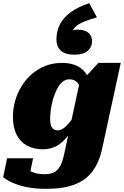

<svg xmlns="http://www.w3.org/2000/svg" viewBox="-55 -952 786 1218"><path d="M511 -932 560 -842Q510 -828 476.5 -814Q443 -800 424 -782Q405 -764 398 -737Q395 -733 391.5 -735Q388 -737 386 -741Q384 -745 384 -749Q396 -756 409 -760Q422 -764 436 -764Q482 -764 505.5 -744.5Q529 -725 529 -691Q529 -653 501 -629Q473 -605 418 -605Q358 -605 330.5 -631Q303 -657 303 -703Q303 -754 325 -797Q347 -840 393 -874Q439 -908 511 -932ZM355 12 450 -429 457 -431 569 -553H711L594 -14Q575 77 532 134.5Q489 192 417 219Q345 246 236 246Q168 246 114.5 235Q61 224 24 207Q-13 190 -35 172L-10 52H155L127 185Q113 183 105 172Q97 161 94.5 147.5Q92 134 94 122Q96 110 102 104Q111 115 126 126.5Q141 138 166.5 145.5Q192 153 230 153Q268 153 292 139Q316 125 330.5 94Q345 63 355 12ZM528 -358 469 -348Q463 -377 453.5 -399.5Q444 -422 427.5 -435.5Q411 -449 385 -449Q360 -449 340.5 -431.5Q321 -414 306 -385.5Q291 -357 281.5 -323.5Q272 -290 267.5 -257Q263 -224 263 -198Q263 -172 268.5 -156Q274 -140 285 -132.5Q296 -125 311 -125Q330 -125 348.5 -138.5Q367 -152 389.5 -180Q412 -208 443 -252L457 -216Q418 -148 384 -101Q350 -54 310.5 -29.5Q271 -5 217 -5Q158 -5 115 -29Q72 -53 49.5 -99Q27 -145 27 -211Q27 -262 41 -312Q55 -362 82 -405.5Q109 -449 147 -482Q185 -515 233 -534Q281 -553 338 -553Q388 -553 423.5 -538.5Q459 -524 481.5 -497.5Q504 -471 515 -435.5Q526 -400 528 -358Z"/></svg>

Font: Roboto Serif 20pt Black
Style: Italic
Weight: 900
Italic angle: -10°
Version: Version 1.008